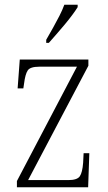

<svg xmlns="http://www.w3.org/2000/svg" viewBox="-20 -786 455 806"><path d="M51 0V-26L303 -506H145Q107 -506 96.5 -490.5Q86 -475 81 -435L78 -415H54L63 -536H351V-510L98 -30H267Q304 -30 315 -46Q326 -62 329 -103L331 -143H355L350 0ZM174 -619Q189 -645 203 -670Q217 -695 229.5 -719.5Q242 -744 250 -766H306V-756Q298 -743 284 -724Q270 -705 252.5 -684Q235 -663 217.5 -643Q200 -623 185 -606H174Z"/></svg>

Font: Noto Serif Khmer Condensed ExtraLight
Style: Regular
Weight: 250
Width: 3
Designer: Danh Hong and the Monotype Design Team
Foundry: Monotype Imaging Inc.
Version: Version 2.004